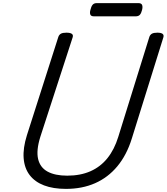

<svg xmlns="http://www.w3.org/2000/svg" viewBox="-20 -1195 1071 1234"><path d="M404 19Q322 19 263 -3.5Q204 -26 170.5 -70Q137 -114 132 -178.5Q127 -243 153 -326L355 -958Q360 -972 371.5 -978.5Q383 -985 407 -985Q430 -985 441 -978Q452 -971 447 -955L239 -315Q212 -228 225 -173Q238 -118 286 -92Q334 -66 412 -66Q497 -66 561.5 -94.5Q626 -123 670.5 -178.5Q715 -234 740 -315L940 -958Q945 -972 956.5 -978.5Q968 -985 991 -985Q1039 -985 1030 -955L827 -304Q794 -198 734 -126Q674 -54 591 -17.5Q508 19 404 19ZM584 -1090Q565 -1090 560.5 -1101.5Q556 -1113 561 -1131Q566 -1153 575 -1164Q584 -1175 602 -1175H869Q889 -1175 893.5 -1162.5Q898 -1150 893 -1131Q888 -1110 879 -1100Q870 -1090 852 -1090Z"/></svg>

Font: Playwrite NO
Style: Regular
Weight: 400
Designer: Veronika Burian, José Scaglione
Foundry: TypeTogether
Version: Version 1.002